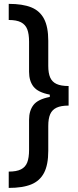

<svg xmlns="http://www.w3.org/2000/svg" viewBox="-20 -757 397 977"><path d="M225.6 -116.2V10.7Q225.6 81.5 204.1 122.6Q182.6 163.6 138.9 181.4Q95.2 199.2 24.4 199.2V116.2Q64.5 116.2 86.9 104.7Q109.4 93.3 118.7 69.3Q127.9 45.4 127.9 5.9V-147.5Q127.9 -193.8 150.4 -222.9Q172.9 -252 233.4 -263.7V-275.4Q172.9 -287.1 150.4 -316.2Q127.9 -345.2 127.9 -391.6V-544.9Q127.9 -584 118.7 -607.9Q109.4 -631.8 86.9 -643.6Q64.5 -655.3 24.4 -655.3V-737.3Q95.2 -737.3 138.9 -719.7Q182.6 -702.1 204.1 -661.1Q225.6 -620.1 225.6 -549.8V-421.9Q225.6 -384.3 235.6 -362.1Q245.6 -339.8 268.1 -329.6Q290.5 -319.3 329.1 -319.3V-219.7Q290.5 -219.7 268.1 -209.2Q245.6 -198.7 235.6 -176.3Q225.6 -153.8 225.6 -116.2Z"/></svg>

Font: Pretendard Medium
Style: Regular
Weight: 500
Designer: Base glyphs from Inter by Rasmus Andersson; Hangeul glyphs from Noto Sans CJK(Source Han Sans) by Jang Soo-young and Kan
Foundry: Kil Hyung-jin
Version: Version 1.309